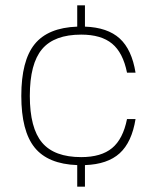

<svg xmlns="http://www.w3.org/2000/svg" viewBox="-20 -610 589 721"><path d="M270 91V10Q160 6 110 -56Q60 -118 60 -250Q60 -382 110 -444Q160 -506 270 -510V-590H299V-510Q384 -507 429.5 -465.5Q475 -424 489 -337H457Q442 -412 401 -446Q360 -480 285 -480Q184 -480 138 -425.5Q92 -371 92 -250Q92 -129 138 -74.5Q184 -20 285 -20Q360 -20 401 -54Q442 -88 457 -163H489Q475 -76 429.5 -34.5Q384 7 299 10V91Z"/></svg>

Font: Fivo Sans Thin
Style: Regular
Weight: 250
Foundry: Alexander Slobzheninov
Version: 1.0